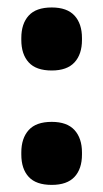

<svg xmlns="http://www.w3.org/2000/svg" viewBox="-20 -494 284 527"><path d="M122 13.5Q79 13.5 58.8 -8.5Q38.5 -30.5 38.5 -70V-75.5Q38.5 -114.5 58.8 -137Q79 -159.5 122 -159.5Q164 -159.5 184.5 -137Q205 -114.5 205 -75.5V-70Q205 -30.5 184.5 -8.5Q164 13.5 122 13.5ZM122 -300.5Q79 -300.5 58.8 -322.8Q38.5 -345 38.5 -384.5V-389.5Q38.5 -429 58.8 -451.2Q79 -473.5 122 -473.5Q164 -473.5 184.5 -451.2Q205 -429 205 -389.5V-384.5Q205 -345 184.5 -322.8Q164 -300.5 122 -300.5Z"/></svg>

Font: Anek Devanagari Medium
Style: Bold
Weight: 700
Version: Version 1.003